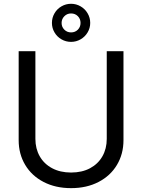

<svg xmlns="http://www.w3.org/2000/svg" viewBox="-20 -976 747 1009"><path d="M628.9 -707V-239.3Q628.9 -167 594.7 -109.6Q560.5 -52.2 498 -19.8Q435.5 12.7 353.5 12.7Q271.5 12.7 209 -19.8Q146.5 -52.2 112.3 -109.6Q78.1 -167 78.1 -239.3V-707H166V-246.1Q166 -194.8 188.7 -154.8Q211.4 -114.7 253.9 -92Q296.4 -69.3 353.5 -69.3Q411.1 -69.3 453.4 -92Q495.6 -114.7 518.3 -154.8Q541 -194.8 541 -246.1V-707ZM252.9 -855.5Q252.9 -882.8 266.4 -906Q279.8 -929.2 303 -942.6Q326.2 -956.1 353.5 -956.1Q380.4 -956.1 403.6 -942.6Q426.8 -929.2 440.4 -906Q454.1 -882.8 454.1 -855.5Q454.1 -828.6 440.4 -805.7Q426.8 -782.7 403.6 -769.3Q380.4 -755.9 353.5 -755.9Q326.2 -755.9 303 -769.3Q279.8 -782.7 266.4 -805.7Q252.9 -828.6 252.9 -855.5ZM403.3 -855.5Q403.3 -876.5 389.2 -890.9Q375 -905.3 353.5 -905.3Q332.5 -905.3 318.1 -890.6Q303.7 -876 303.7 -855.5Q303.7 -834.5 318.1 -820.1Q332.5 -805.7 353.5 -805.7Q375 -805.7 389.2 -820.1Q403.3 -834.5 403.3 -855.5Z"/></svg>

Font: WEMIX Pretendard
Style: Regular
Weight: 400
Designer: Base glyphs from Inter by Rasmus Andersson; Hangeul glyphs from Noto Sans CJK(Source Han Sans) by Jang Soo-young and Kan
Foundry: Kil Hyung-jin
Version: Version 1.000